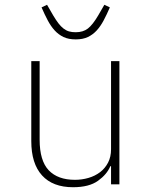

<svg xmlns="http://www.w3.org/2000/svg" viewBox="-20 -772 640 804"><path d="M445 -76H442Q428 -42 390.5 -15Q353 12 286 12Q201 12 156 -37.5Q111 -87 111 -181V-516H146V-187Q146 -99 184 -59Q222 -19 294 -19Q323 -19 350.5 -27Q378 -35 399 -51Q420 -67 432.5 -91Q445 -115 445 -147V-516H480V0H445ZM297 -607Q267 -607 246 -617Q225 -627 209 -644.5Q193 -662 180 -686.5Q167 -711 154 -741L177 -752L203 -707Q215 -687 225 -674Q235 -661 246 -652.5Q257 -644 269 -640.5Q281 -637 297 -637Q328 -637 348 -652.5Q368 -668 391 -707L417 -752L440 -741Q427 -711 414 -686.5Q401 -662 385 -644.5Q369 -627 348 -617Q327 -607 297 -607Z"/></svg>

Font: IBM Plex Mono ExtLt
Style: Regular
Weight: 200
Monospace: yes
Designer: Mike Abbink, Paul van der Laan, Pieter van Rosmalen
Foundry: Bold Monday
Version: Version 2.3